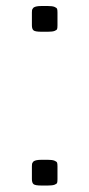

<svg xmlns="http://www.w3.org/2000/svg" viewBox="-20 -603 290 623"><path d="M166.5 -63.5V-22Q166.5 -13.2 165.3 -9.8Q164.1 -6.3 157.2 -3.7Q150.4 -1 135.3 -1H114.7Q94.2 -1 88.9 -5.4Q83.5 -9.8 83.5 -22V-63.5Q83.5 -68.8 84 -71.3Q84.5 -73.7 87.2 -77.4Q89.8 -81.1 96.7 -82.8Q103.5 -84.5 114.7 -84.5H135.3Q149.9 -84.5 157 -81.5Q164.1 -78.6 165.3 -75Q166.5 -71.3 166.5 -63.5ZM166.5 -562.5V-521Q166.5 -512.2 165.3 -508.8Q164.1 -505.4 157.2 -502.7Q150.4 -500 135.3 -500H114.7Q94.2 -500 88.9 -504.4Q83.5 -508.8 83.5 -521V-562.5Q83.5 -567.9 84 -570.3Q84.5 -572.8 87.2 -576.4Q89.8 -580.1 96.7 -581.8Q103.5 -583.5 114.7 -583.5H135.3Q149.9 -583.5 157 -580.6Q164.1 -577.6 165.3 -574Q166.5 -570.3 166.5 -562.5Z"/></svg>

Font: Resagnicto
Style: Regular
Weight: 500
Version: Version 0.9991